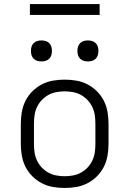

<svg xmlns="http://www.w3.org/2000/svg" viewBox="-20 -922 640 950"><path d="M300 8Q271 8 242 3Q213 -2 187 -15.5Q161 -29 140 -50Q119 -71 106 -97Q93 -123 88 -152Q83 -181 83 -210V-310Q83 -339 88 -368Q93 -397 106 -423Q119 -449 140 -470Q161 -491 187 -504.5Q213 -518 242 -523Q271 -528 300 -528Q329 -528 358 -523Q387 -518 413 -504.5Q439 -491 460 -470Q481 -449 494 -423Q507 -397 512 -368Q517 -339 517 -310V-210Q517 -181 512 -152Q507 -123 494 -97Q481 -71 460 -50Q439 -29 413 -15.5Q387 -2 358 3Q329 8 300 8ZM300 -50Q321 -50 342 -54Q363 -58 381 -68Q399 -78 413.5 -93.5Q428 -109 437 -128Q446 -147 449 -168Q452 -189 452 -210V-310Q452 -331 449 -352Q446 -373 437 -392Q428 -411 413.5 -426.5Q399 -442 381 -452Q363 -462 342 -466Q321 -470 300 -470Q279 -470 258 -466Q237 -462 219 -452Q201 -442 186.5 -426.5Q172 -411 163 -392Q154 -373 151 -352Q148 -331 148 -310V-210Q148 -189 151 -168Q154 -147 163 -128Q172 -109 186.5 -93.5Q201 -78 219 -68Q237 -58 258 -54Q279 -50 300 -50ZM415 -618Q404 -618 394 -621Q384 -624 376.5 -631.5Q369 -639 366 -649Q363 -659 363 -670Q363 -681 366 -691Q369 -701 376.5 -708.5Q384 -716 394 -719Q404 -722 415 -722Q426 -722 436 -719Q446 -716 453.5 -708.5Q461 -701 464 -691Q467 -681 467 -670Q467 -659 464 -649Q461 -639 453.5 -631.5Q446 -624 436 -621Q426 -618 415 -618ZM185 -618Q174 -618 164 -621Q154 -624 146.5 -631.5Q139 -639 136 -649Q133 -659 133 -670Q133 -681 136 -691Q139 -701 146.5 -708.5Q154 -716 164 -719Q174 -722 185 -722Q196 -722 206 -719Q216 -716 223.5 -708.5Q231 -701 234 -691Q237 -681 237 -670Q237 -659 234 -649Q231 -639 223.5 -631.5Q216 -624 206 -621Q196 -618 185 -618ZM128 -848V-902H473V-848Z"/></svg>

Font: Iosevka Light Extended
Style: Regular
Weight: 300
Width: 7
Monospace: yes
Designer: Belleve Invis
Foundry: Belleve Invis
Version: Version 32.5.0; ttfautohint (v1.8.4)